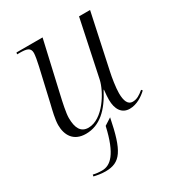

<svg xmlns="http://www.w3.org/2000/svg" viewBox="-181 -651 918 994"><g transform="rotate(-30 278.0 -154.0)"><path d="M430 10C473 10 511 -16 535 -39L529 -46C506 -27 487 -14 461 -14C433 -14 421 -42 421 -88C421 -121 430 -178 437 -209L507 -536H441L370 -199C356 -134 283 -12 196 -12C151 -12 132 -46 132 -107C132 -136 145 -195 154 -234L223 -536H67L65 -526H79C122 -526 144 -521 144 -489C144 -476 138 -441 132 -416L87 -220C78 -183 66 -135 66 -102C66 -43 94 9 169 9C253 9 313 -50 361 -143H363C360 -117 359 -97 359 -84C359 -29 382 10 430 10ZM159 228C249 228 283 178 319 -3L277 24C243 175 196 215 146 215C126 215 109 213 93 209L91 219C108 223 132 228 159 228Z"/></g></svg>

Font: Noto Serif Display Light
Style: Italic
Weight: 300
Italic angle: -12°
Designer: Monotype Design Team
Foundry: Monotype Imaging Inc.
Version: Version 2.009